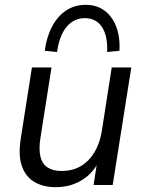

<svg xmlns="http://www.w3.org/2000/svg" viewBox="-20 -765 601 794"><path d="M210 9Q158 9 121.5 -13Q85 -35 70 -79.5Q55 -124 66 -193L112 -486H193L147 -193Q140 -148 147 -118Q154 -88 176 -73Q198 -58 234 -58Q281 -58 315 -78.5Q349 -99 371 -136Q393 -173 401 -223L442 -486H523L446 0H367L384 -110H394Q371 -54 322.5 -22.5Q274 9 210 9ZM216 -550 165 -555Q173 -614 196 -656.5Q219 -699 254 -722Q289 -745 334 -745Q379 -745 411 -722Q443 -699 460 -656.5Q477 -614 474 -555L423 -550Q426 -617 401.5 -653.5Q377 -690 331 -690Q285 -690 255 -653.5Q225 -617 216 -550Z"/></svg>

Font: Nunito Sans 12pt
Style: Italic
Weight: 400
Italic angle: -9°
Designer: Vernon Adams
Foundry: Vernon Adams
Version: Version 3.101;gftools[0.9.27]